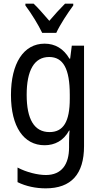

<svg xmlns="http://www.w3.org/2000/svg" viewBox="-20 -786 540 1051"><path d="M211 -606H288C309 -652 351 -715 381 -756V-766H336C302 -731 284 -712 250 -672C220 -706 189 -743 164 -766H119V-756C154 -709 190 -650 211 -606ZM230 245C370 245 440 167 440 14V-536H373L364 -465H360C328 -520 281 -547 224 -547C109 -547 40 -439 40 -266C40 -92 110 9 224 9C280 9 328 -16 358 -71H361C359 -59 358 -21 358 -5V21C358 113 318 172 231 172C187 172 124 157 76 131V211C122 234 177 245 230 245ZM251 -63C167 -63 126 -134 126 -267C126 -400 167 -474 249 -474C326 -474 362 -410 362 -267V-246C362 -120 327 -63 251 -63Z"/></svg>

Font: Noto Sans Mono ExtraCondensed
Style: Regular
Weight: 400
Width: 2
Designer: Monotype Design Team
Foundry: Monotype Imaging Inc.
Version: Version 2.014